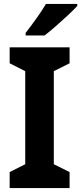

<svg xmlns="http://www.w3.org/2000/svg" viewBox="-20 -954 412 974"><path d="M333 0H29V-81L108 -121V-593L29 -633V-714H333V-633L253 -593V-121L333 -81ZM372 -924Q356 -906 326 -878Q296 -850 263.5 -821.5Q231 -793 206 -774H110V-787Q135 -819 164 -859.5Q193 -900 213 -934H372Z"/></svg>

Font: Noto Sans Sinhala SemiCondensed
Style: Bold
Weight: 700
Width: 4
Designer: Jelle Bosma - Monotype Design Team
Foundry: Monotype Imaging Inc.
Version: Version 2.006; ttfautohint (v1.8.4.7-5d5b)